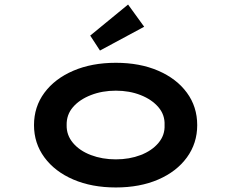

<svg xmlns="http://www.w3.org/2000/svg" viewBox="-20 -817 1020 847"><path d="M491 10Q385 10 303.5 -25Q222 -60 176 -122.5Q130 -185 130 -265Q130 -346 176 -408Q222 -470 303.5 -505Q385 -540 491 -540Q597 -540 678 -505Q759 -470 804.5 -408Q850 -346 850 -265Q850 -185 804.5 -122.5Q759 -60 678 -25Q597 10 491 10ZM491 -114Q551 -114 600.5 -133Q650 -152 679 -186.5Q708 -221 706 -265Q708 -310 679 -344Q650 -378 600.5 -397.5Q551 -417 491 -417Q431 -417 381 -397.5Q331 -378 302 -344.5Q273 -311 274 -265Q273 -221 302 -186.5Q331 -152 381 -133Q431 -114 491 -114ZM421 -594 378 -660 545 -797 616 -699Z"/></svg>

Font: Lexend Zetta SemiBold
Style: Regular
Weight: 600
Designer: Bonnie Shaver-Troup, Thomas Jockin
Foundry: Lexend
Version: Version 1.007